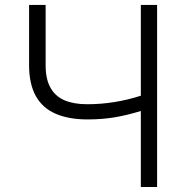

<svg xmlns="http://www.w3.org/2000/svg" viewBox="-20 -747 744 767"><path d="M203.1 -292.3Q96.2 -338.1 96.2 -486.2V-727.3H162.3V-486.2Q162.3 -430 182.2 -395.6Q201.3 -361.9 238.1 -346.2Q274.9 -330.6 328.8 -330.6Q382.8 -330.6 437.1 -339.3Q491.5 -348 542.6 -364.7V-727.3H607.6V0H542.6V-303.6Q487.2 -286.6 437.3 -278.2Q387.4 -269.9 329.2 -269.9Q255.3 -269.9 203.1 -292.3Z"/></svg>

Font: DeltaSans Light
Style: Regular
Weight: 300
Designer: Rasmus Andersson
Foundry: rsms
Version: Version 3.012